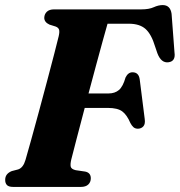

<svg xmlns="http://www.w3.org/2000/svg" viewBox="-21 -737 708 757"><path d="M153.5 -667Q154 -681.5 163.8 -690.8Q173.5 -700 192 -700H536Q566.5 -700 585 -708.5Q603.5 -717 620.5 -717Q650.5 -717 655.5 -682.5L667 -530Q672 -495.5 643.5 -491.5Q614.5 -487.5 599.5 -527L590.5 -553.5Q576 -602 552.8 -622.8Q529.5 -643.5 487 -643.5H403Q396 -619 384 -575.8Q372 -532.5 357.5 -478.5Q343 -424.5 328 -368.5H406.5Q432 -368.5 448 -382.2Q464 -396 474 -431.5Q484 -452 501.5 -452Q526.5 -452 530 -423L549.5 -268.5Q552.5 -248.5 544.5 -239.2Q536.5 -230 523 -229.5Q512 -229.5 505.2 -235.5Q498.5 -241.5 493 -252Q479.5 -284 461 -297.8Q442.5 -311.5 404.5 -311.5H313Q295 -242.5 280.2 -186.5Q265.5 -130.5 260 -108Q255.5 -89 258 -79.5Q260.5 -70 277.5 -66L315 -60.5Q337 -56 337 -34Q337 -19 327 -9.5Q317 0 297.5 0H31.5Q12.5 0 5.8 -8Q-1 -16 -0.5 -28.5Q-0.5 -52 25.5 -62.5L50.5 -69Q70.5 -75.5 79.5 -106.5Q87.5 -134 101.5 -184.2Q115.5 -234.5 132 -295.5Q148.5 -356.5 164.5 -416.8Q180.5 -477 192.8 -524.5Q205 -572 210.5 -594.5Q214.5 -612 211.8 -620.2Q209 -628.5 198 -632.5L174 -640Q153.5 -649.5 153.5 -667Z"/></svg>

Font: Fraunces 72pt S050
Style: Bold Italic
Weight: 700
Italic angle: -16°
Version: Version 1.000; ttfautohint (v1.8.3)